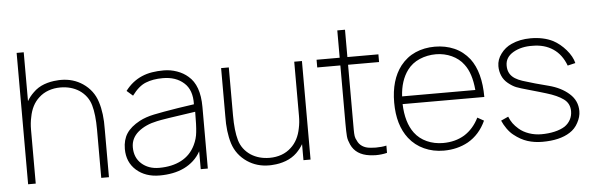

<svg xmlns="http://www.w3.org/2000/svg" viewBox="-49 -913 3374 1092"><g transform="rotate(-5 1638.0 -367.0)"><path d="M534.5 -274V0H490.5V-274Q490.5 -362.5 475 -415.5Q459.5 -470 410.5 -503Q364.5 -532.5 303 -532.5Q267 -532.5 235.5 -521.2Q204 -510 180 -487.5Q136.5 -448 124 -379Q116.5 -346.5 116.5 -307.5V0H73V-750H113.5V-471Q128 -496.5 151 -518.5Q178 -545.5 214.2 -558.8Q250.5 -572 289.5 -574Q293.5 -574.5 298.5 -574.8Q303.5 -575 310.5 -575Q380 -575 434.5 -538.5Q494 -498 515 -431Q536.5 -364.5 534.5 -274Z M1058.5 0V-102Q1042 -72 1017.8 -49.8Q993.5 -27.5 963.5 -13Q933.5 1.5 898 8.5Q862.5 15.5 823 15.5Q742.5 15.5 690.5 -30Q638.5 -76 638.5 -152Q638.5 -204 662 -240Q685.5 -276 737.5 -304Q772.5 -322.5 820 -332.5Q844 -337.5 878.8 -343.8Q913.5 -350 960.5 -357.5L1052 -371Q1054.5 -453 1008.5 -493.5Q963 -534.5 888.5 -534.5Q832 -534.5 791 -518Q750.5 -502.5 711.5 -450L677 -480Q697.5 -507 721.2 -525.8Q745 -544.5 772.2 -556.2Q799.5 -568 830.8 -573Q862 -578 897 -578Q936.5 -578 973 -565Q1009.5 -552 1035.5 -529Q1099 -476 1099 -352V0ZM1055.5 -328Q862 -300.5 834.5 -293.5Q768.5 -280 726 -244.5Q684.5 -209 684.5 -157.5Q684.5 -98.5 723.5 -63.5Q763 -28 824 -28Q897.5 -28 950.5 -55.8Q1003.5 -83.5 1030.5 -139.5Q1047.5 -174.5 1051 -211.5Q1055.5 -249 1055.5 -328Z M1685.5 -562.5V0H1645V-91.5Q1630.5 -66.5 1607.5 -43.5Q1580.5 -17.5 1544.2 -4Q1508 9.5 1469 11.5Q1465 12 1460 12.2Q1455 12.5 1448 12.5Q1378.5 12.5 1324 -24Q1264.5 -64.5 1243 -131Q1222 -198.5 1224 -288.5V-562.5H1268V-288.5Q1268 -200.5 1283.5 -146.5Q1299 -92.5 1348 -59.5Q1394 -30 1455 -30Q1491 -30 1522.5 -41.2Q1554 -52.5 1578 -75Q1621.5 -114.5 1634.5 -183.5Q1638 -199.5 1639.8 -216.8Q1641.5 -234 1641.5 -253V-562.5Z M1945 -186.5V-148Q1945 -125 1947 -111.5Q1949 -98 1956.5 -85.5Q1965 -64.5 1984 -52Q2003 -39.5 2028.5 -37.5Q2040 -36.5 2048.5 -36Q2057 -35.5 2062.5 -35.5Q2095.5 -35.5 2122 -41.5V0Q2092 7.5 2057.5 7.5Q2052 7.5 2043.2 6.8Q2034.5 6 2023 5Q1944.5 -5 1917 -65.5Q1911.5 -77.5 1907.8 -89.5Q1904 -101.5 1903 -114Q1902 -126.5 1901.5 -144.5Q1901 -162.5 1901 -186.5V-518.5H1769V-562.5H1901V-718.5H1945V-562.5H2122V-518.5H1945Z M2651 -155 2687.5 -134.5Q2652 -57 2584.5 -18.5Q2522.5 15.5 2445 15.5Q2385 15.5 2333.8 -7.8Q2282.5 -31 2248 -75Q2187.5 -152.5 2187.5 -281Q2187.5 -410 2248 -488.5Q2284 -534 2334.2 -556Q2384.5 -578 2445 -578Q2505.5 -578 2555.8 -556Q2606 -534 2642 -488.5Q2701 -410 2701 -268.5H2234.5Q2238 -163 2283.5 -102Q2310.5 -66 2353 -47Q2395.5 -28 2445 -28Q2514.5 -28 2567 -59.5Q2620 -92.5 2651 -155ZM2235.5 -312.5H2653.5Q2645 -409.5 2605.5 -460.5Q2592.5 -478.5 2575 -492.2Q2557.5 -506 2537.2 -515.2Q2517 -524.5 2494.2 -529.5Q2471.5 -534.5 2448 -534.5Q2398 -534.5 2354.2 -515.8Q2310.5 -497 2283.5 -460.5Q2240.5 -402.5 2235.5 -312.5Z M3189 -405Q3165 -469.5 3116.2 -502Q3067.5 -534.5 3000.5 -534.5Q2936 -536.5 2889 -509.5Q2843 -482.5 2843 -435.5Q2843 -414.5 2849.5 -398.8Q2856 -383 2869 -371Q2882 -359 2902.2 -350Q2922.5 -341 2950.5 -333.5Q2966.5 -328 2996.5 -319.8Q3026.5 -311.5 3071 -300Q3142.5 -281.5 3187.5 -241Q3232.5 -201 3232.5 -141.5Q3232.5 -108.5 3214 -75Q3196.5 -42 3166 -23Q3108 14.5 3008.5 14.5Q2963 14.5 2923.8 2Q2884.5 -10.5 2847 -40.5Q2828.5 -54.5 2811 -79Q2802.5 -91 2796 -102.8Q2789.5 -114.5 2784.5 -126L2826.5 -145Q2835.5 -122.5 2847.5 -106Q2859.5 -89.5 2878.5 -73Q2902.5 -52 2936.2 -40.5Q2970 -29 3006.5 -29Q3026 -29 3045 -31Q3064 -33 3081.5 -37Q3099 -41 3114.2 -47Q3129.5 -53 3141 -60.5Q3162 -75 3173.8 -97Q3185.5 -119 3185.5 -145Q3185.5 -189.5 3151 -214.5Q3134 -227 3109.8 -238Q3085.5 -249 3053.5 -258.5Q3042.5 -262 3016.8 -269.5Q2991 -277 2950.5 -288.5Q2929.5 -294 2913.8 -299.2Q2898 -304.5 2886.5 -308.5Q2865 -317 2841 -336.5Q2818 -355 2807 -381Q2796 -407 2796 -435.5Q2796 -473.5 2820.5 -506Q2845 -539.5 2882.5 -556Q2930.5 -578 2992 -578Q3065 -578 3119 -551Q3158.5 -530 3191.5 -492Q3224.5 -453.5 3233.5 -415.5Z"/></g></svg>

Font: Russisch Sans ExtraLight
Style: Regular
Weight: 200
Width: 4
Designer: Michael Sharanda (font) & Cristiano Sobral (main changes)
Foundry: Michael Sharanda
Version: Version 2.00;September 8, 2020;FontCreator 13.0.0.2681 64-bi